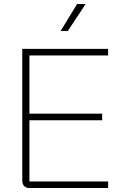

<svg xmlns="http://www.w3.org/2000/svg" viewBox="-20 -946 626 966"><path d="M92 -39V-700H524V-667H128V-374H494V-341H128V-33H524V0H128Q111 0 101.5 -10Q92 -20 92 -39ZM368 -926H411L321 -790H285Z"/></svg>

Font: Bai Jamjuree ExtraLight
Style: Regular
Weight: 275
Designer: Katatrad Aksorn Co.,Ltd.
Foundry: Cadson Demak Co.,Ltd.
Version: Version 1.000; ttfautohint (v1.6)